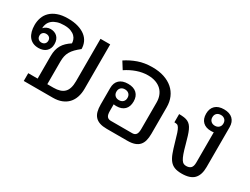

<svg xmlns="http://www.w3.org/2000/svg" viewBox="-54 -980 1833 1410"><g transform="rotate(30 862.0 -275.0)"><path d="M164.6 -65.9H244.1V-256.8Q244.1 -285.6 249.5 -308.3Q254.9 -331.1 265.9 -350.1Q276.9 -369.1 293.5 -385Q310.1 -400.9 333 -416Q333 -428.7 328.1 -443.8Q323.2 -459 310.3 -472.2Q297.4 -485.4 275.1 -494.1Q252.9 -502.9 217.8 -502.9Q185.1 -502.9 160.6 -495.1Q136.2 -487.3 120.1 -473.9Q104 -460.4 95.9 -442.1Q87.9 -423.8 87.9 -402.8Q97.2 -414.1 112.5 -421.6Q127.9 -429.2 146 -429.2Q161.6 -429.2 176 -424.3Q190.4 -419.4 201.4 -409.2Q212.4 -398.9 218.8 -383.3Q225.1 -367.7 225.1 -346.2Q225.1 -325.7 218.3 -310.3Q211.4 -294.9 199.7 -284.4Q188 -273.9 171.6 -268.6Q155.3 -263.2 136.2 -263.2Q108.4 -263.2 87.9 -272.9Q67.4 -282.7 54.2 -300.3Q41 -317.9 34.4 -342.3Q27.8 -366.7 27.8 -396Q27.8 -429.2 38.3 -459Q48.8 -488.8 71.8 -511.2Q94.7 -533.7 130.9 -546.9Q167 -560.1 217.8 -560.1Q268.6 -560.1 305.7 -548.6Q342.8 -537.1 367.2 -517.6Q391.6 -498 403.3 -471.7Q415 -445.3 415 -415Q390.1 -395.5 373 -377.9Q356 -360.4 345.5 -342Q335 -323.7 330.6 -303.2Q326.2 -282.7 326.2 -256.8V-65.9H378.9Q439.9 -65.9 469 -95Q498 -124 498 -189.9V-549.8H580.1V-172.9Q580.1 -134.3 569.3 -102.3Q558.6 -70.3 537.4 -47.6Q516.1 -24.9 484.6 -12.5Q453.1 0 411.1 0H164.6ZM173.3 -346.2Q173.3 -362.8 162.6 -372.6Q151.9 -382.3 134.8 -382.3Q118.7 -382.3 108.2 -372.6Q97.7 -362.8 97.7 -346.2Q97.7 -329.1 108.2 -318.8Q118.7 -308.6 134.8 -308.6Q151.9 -308.6 162.6 -318.8Q173.3 -329.1 173.3 -346.2Z M886.7 -272.5Q886.7 -293.9 873.8 -306.2Q860.8 -318.4 839.4 -318.4Q818.8 -318.4 805.9 -306.2Q793 -293.9 793 -272.5Q793 -252 805.9 -239.5Q818.8 -227.1 839.4 -227.1Q860.8 -227.1 873.8 -239.5Q886.7 -252 886.7 -272.5ZM1170.4 -132.8Q1170.4 -99.6 1163.8 -74.7Q1157.2 -49.8 1142.1 -33.2Q1127 -16.6 1102.5 -8.3Q1078.1 0 1042.5 0H868.2Q832.5 0 808.1 -8.3Q783.7 -16.6 768.6 -33.2Q753.4 -49.8 746.8 -74.7Q740.2 -99.6 740.2 -132.8V-272.5Q740.2 -316.4 766.1 -340.8Q792 -365.2 840.3 -365.2Q887.7 -365.2 913.3 -340.8Q939 -316.4 939 -272.5Q939 -228 914.6 -203.9Q890.1 -179.7 846.2 -179.7Q840.3 -179.7 832.5 -180.2Q824.7 -180.7 822.3 -181.6V-126Q822.3 -92.3 833 -79.1Q843.8 -65.9 864.3 -65.9H1046.4Q1066.9 -65.9 1077.6 -79.1Q1088.4 -92.3 1088.4 -126V-351.1Q1088.4 -381.8 1078.6 -407.7Q1068.8 -433.6 1049.6 -452.4Q1030.3 -471.2 1001.5 -481.7Q972.7 -492.2 934.6 -492.2Q889.2 -492.2 843 -476.1Q796.9 -460 754.4 -431.6L716.3 -492.2Q760.7 -522 814 -541Q867.2 -560.1 934.6 -560.1Q989.7 -560.1 1033.4 -545.7Q1077.1 -531.2 1107.7 -504.6Q1138.2 -478 1154.3 -440.7Q1170.4 -403.3 1170.4 -356.9Z M1537.6 -369.1Q1493.7 -369.1 1469 -393.3Q1444.3 -417.5 1444.3 -461.9Q1444.3 -505.9 1470.2 -530.5Q1496.1 -555.2 1543.5 -555.2Q1591.8 -555.2 1617.7 -530.5Q1643.6 -505.9 1643.6 -461.9V-123Q1643.6 -56.6 1611.6 -23.4Q1579.6 9.8 1508.3 9.8Q1471.2 9.8 1447.3 0.5Q1423.3 -8.8 1406.7 -29.3Q1390.1 -49.8 1377.9 -82.5Q1365.7 -115.2 1352.5 -162.1Q1339.8 -208.5 1331.1 -234.1Q1322.3 -259.8 1314.2 -272.2Q1306.2 -284.7 1297.1 -287.4Q1288.1 -290 1274.4 -290V-359.9Q1299.3 -359.9 1317.9 -357.2Q1336.4 -354.5 1350.1 -347.4Q1363.8 -340.3 1374 -328.4Q1384.3 -316.4 1392.8 -297.9Q1401.4 -279.3 1409.4 -253.4Q1417.5 -227.5 1426.8 -192.9Q1439 -147 1448.7 -119.9Q1458.5 -92.8 1468 -78.4Q1477.5 -64 1487.3 -59.6Q1497.1 -55.2 1509.3 -55.2Q1534.2 -55.2 1547.9 -68.6Q1561.5 -82 1561.5 -115.2V-371.1Q1559.1 -370.1 1551.3 -369.6Q1543.5 -369.1 1537.6 -369.1ZM1497.1 -461.9Q1497.1 -441.4 1510 -429Q1522.9 -416.5 1544.4 -416.5Q1564.5 -416.5 1577.6 -429Q1590.8 -441.4 1590.8 -461.9Q1590.8 -483.4 1577.6 -495.6Q1564.5 -507.8 1544.4 -507.8Q1522.9 -507.8 1510 -495.6Q1497.1 -483.4 1497.1 -461.9Z"/></g></svg>

Font: Noboto
Style: Regular
Weight: 400
Designer: Google
Version: Version 2.001101; 2014